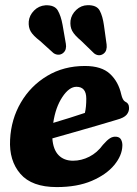

<svg xmlns="http://www.w3.org/2000/svg" viewBox="-20 -730 542 761"><path d="M465 -152.5Q464 -113.5 432.8 -75.8Q401.5 -38 343.8 -13.2Q286 11.5 205 11.5Q106 11.5 60.8 -41Q15.5 -93.5 20 -176.5Q24 -257.5 62.8 -323.8Q101.5 -390 167 -429.2Q232.5 -468.5 316.5 -468.5Q382.5 -468.5 416 -437.2Q449.5 -406 460.5 -356Q466 -333 475.5 -327.5Q491.5 -320.5 491.5 -302.5Q492 -287.5 481.8 -275.2Q471.5 -263 443.5 -255.5Q411 -245.5 366 -232.5Q321 -219.5 273.8 -206Q226.5 -192.5 187.5 -181.5Q190.5 -137.5 212 -115.2Q233.5 -93 269.5 -93Q303 -93 334.2 -109Q365.5 -125 388 -156Q404.5 -175 416.2 -182.2Q428 -189.5 441.5 -188Q455 -186.5 460.2 -176Q465.5 -165.5 465 -152.5ZM283 -386Q254 -386 227 -345.2Q200 -304.5 191 -243Q222.5 -252.5 256.5 -263Q290.5 -273.5 316.5 -282.5Q322 -305 322 -339Q322 -386 283 -386ZM392 -629.5 402.5 -554Q404 -542.5 401.2 -532.8Q398.5 -523 389.5 -516.5Q380 -510 370 -511.2Q360 -512.5 352.5 -519L301.5 -568.5Q275 -590.5 266 -607.8Q257 -625 259.5 -648.5Q263 -672.5 282.2 -690.8Q301.5 -709 327.5 -709.5Q363.5 -710 375.2 -688Q387 -666 392 -629.5ZM228 -631.5 241 -556.5Q243 -545.5 240.5 -535.8Q238 -526 229 -519Q220 -512.5 209.8 -513.2Q199.5 -514 191.5 -520L139 -567.5Q111.5 -588.5 101.8 -605.2Q92 -622 94 -645.5Q96.5 -669.5 115 -688.2Q133.5 -707 160 -709Q196 -710.5 208.8 -689Q221.5 -667.5 228 -631.5Z"/></svg>

Font: Fraunces 72pt SuperSoft
Style: Bold Italic
Weight: 700
Italic angle: -16°
Version: Version 1.000;[0bf87f6ff]